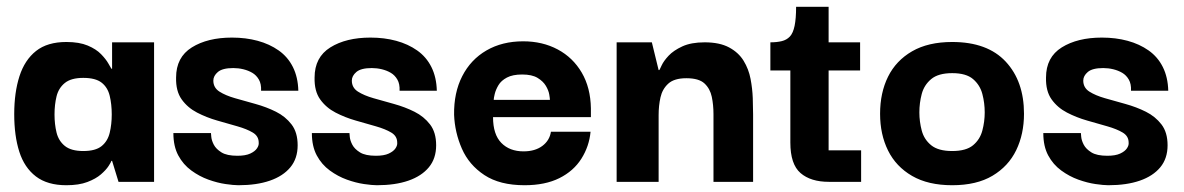

<svg xmlns="http://www.w3.org/2000/svg" viewBox="-20 -537 3497 567"><path d="M176 10Q120 10 86 -16Q52 -42 37 -89Q22 -136 22 -200Q22 -264 37.5 -312Q53 -360 86.5 -386.5Q120 -413 176 -413Q214 -413 239 -402.5Q264 -392 278.5 -377Q293 -362 300 -349.5Q307 -337 309 -334H311V-412H435V0H330L311 -62H309Q308 -58 300.5 -46.5Q293 -35 278 -22Q263 -9 238 0.5Q213 10 176 10ZM226 -91Q262 -91 280 -105.5Q298 -120 304 -145Q310 -170 310 -199Q310 -229 304 -254Q298 -279 280 -293Q262 -307 226 -307Q190 -307 171.5 -292Q153 -277 147 -252.5Q141 -228 141 -199Q141 -170 147 -145.5Q153 -121 171.5 -106Q190 -91 226 -91Z M684 10Q670 10 646 6.5Q622 3 595.5 -6.5Q569 -16 545 -33.5Q521 -51 506.5 -78Q492 -105 492 -144H603Q603 -143 604 -132.5Q605 -122 611.5 -109.5Q618 -97 634 -87Q650 -77 681 -77Q705 -77 719 -83.5Q733 -90 739 -99Q745 -108 744 -116Q744 -135 726.5 -145.5Q709 -156 681 -164Q653 -172 621.5 -181Q590 -190 562 -204.5Q534 -219 516.5 -243.5Q499 -268 500 -308Q500 -368 546.5 -397Q593 -426 665 -426Q706 -426 741 -416.5Q776 -407 803 -388Q830 -369 845 -339Q860 -309 861 -269H751Q752 -289 744.5 -302Q737 -315 725 -322Q713 -329 698.5 -332.5Q684 -336 669 -336Q637 -336 623.5 -324.5Q610 -313 610 -299Q610 -278 628 -266.5Q646 -255 674 -247Q702 -239 734.5 -230Q767 -221 795 -207Q823 -193 841 -169.5Q859 -146 859 -108Q859 -69 837.5 -43Q816 -17 777 -3.5Q738 10 684 10Z M1093 10Q1079 10 1055 6.5Q1031 3 1004.5 -6.5Q978 -16 954 -33.5Q930 -51 915.5 -78Q901 -105 901 -144H1012Q1012 -143 1013 -132.5Q1014 -122 1020.5 -109.5Q1027 -97 1043 -87Q1059 -77 1090 -77Q1114 -77 1128 -83.5Q1142 -90 1148 -99Q1154 -108 1153 -116Q1153 -135 1135.5 -145.5Q1118 -156 1090 -164Q1062 -172 1030.5 -181Q999 -190 971 -204.5Q943 -219 925.5 -243.5Q908 -268 909 -308Q909 -368 955.5 -397Q1002 -426 1074 -426Q1115 -426 1150 -416.5Q1185 -407 1212 -388Q1239 -369 1254 -339Q1269 -309 1270 -269H1160Q1161 -289 1153.5 -302Q1146 -315 1134 -322Q1122 -329 1107.5 -332.5Q1093 -336 1078 -336Q1046 -336 1032.5 -324.5Q1019 -313 1019 -299Q1019 -278 1037 -266.5Q1055 -255 1083 -247Q1111 -239 1143.5 -230Q1176 -221 1204 -207Q1232 -193 1250 -169.5Q1268 -146 1268 -108Q1268 -69 1246.5 -43Q1225 -17 1186 -3.5Q1147 10 1093 10Z M1529 10Q1456 10 1410.5 -20Q1365 -50 1344 -98Q1323 -146 1321 -198Q1320 -263 1345 -312Q1370 -361 1416.5 -388Q1463 -415 1525 -415Q1582 -415 1627 -391Q1672 -367 1698 -322.5Q1724 -278 1725 -217Q1725 -216 1725 -206Q1725 -196 1725 -191H1436Q1436 -140 1460.5 -115Q1485 -90 1526 -90Q1560 -90 1581.5 -106Q1603 -122 1607 -148H1724Q1720 -105 1697 -68.5Q1674 -32 1632 -11Q1590 10 1529 10ZM1438 -242H1604Q1604 -246 1602 -258Q1600 -270 1592 -283.5Q1584 -297 1567.5 -307Q1551 -317 1522 -317Q1494 -317 1477 -308Q1460 -299 1452 -285.5Q1444 -272 1441 -259.5Q1438 -247 1438 -242Z M1801 0V-412H1905L1925 -330H1927Q1928 -331 1934 -344Q1940 -357 1954.5 -372.5Q1969 -388 1995 -400Q2021 -412 2061 -412Q2105 -412 2133 -397Q2161 -382 2176 -357.5Q2191 -333 2196.5 -304Q2202 -275 2203 -247.5Q2204 -220 2204 -199V0H2087V-200Q2087 -227 2082 -251Q2077 -275 2060.5 -290.5Q2044 -306 2007 -306Q1971 -306 1953.5 -290Q1936 -274 1930.5 -249.5Q1925 -225 1925 -197V0Z M2428 0Q2374 0 2344 -26Q2314 -52 2314 -116V-341H2427V-93H2523V0ZM2255 -329V-412Q2274 -412 2288.5 -415.5Q2303 -419 2312.5 -429Q2322 -439 2326.5 -460.5Q2331 -482 2331 -517H2427V-412H2520V-329Z M2792 10Q2721 10 2673.5 -17.5Q2626 -45 2602.5 -92.5Q2579 -140 2579 -201Q2579 -263 2602.5 -310.5Q2626 -358 2673.5 -385.5Q2721 -413 2792 -413Q2896 -413 2950 -355Q3004 -297 3004 -201Q3004 -141 2981 -93.5Q2958 -46 2911 -18Q2864 10 2792 10ZM2792 -91Q2833 -91 2853.5 -108Q2874 -125 2881 -151.5Q2888 -178 2888 -205Q2888 -233 2881 -259.5Q2874 -286 2853.5 -303.5Q2833 -321 2792 -321Q2751 -321 2730 -303.5Q2709 -286 2702 -259.5Q2695 -233 2695 -205Q2695 -178 2702 -151.5Q2709 -125 2730 -108Q2751 -91 2792 -91Z M3253 10Q3239 10 3215 6.5Q3191 3 3164.5 -6.5Q3138 -16 3114 -33.5Q3090 -51 3075.5 -78Q3061 -105 3061 -144H3172Q3172 -143 3173 -132.5Q3174 -122 3180.5 -109.5Q3187 -97 3203 -87Q3219 -77 3250 -77Q3274 -77 3288 -83.5Q3302 -90 3308 -99Q3314 -108 3313 -116Q3313 -135 3295.5 -145.5Q3278 -156 3250 -164Q3222 -172 3190.5 -181Q3159 -190 3131 -204.5Q3103 -219 3085.5 -243.5Q3068 -268 3069 -308Q3069 -368 3115.5 -397Q3162 -426 3234 -426Q3275 -426 3310 -416.5Q3345 -407 3372 -388Q3399 -369 3414 -339Q3429 -309 3430 -269H3320Q3321 -289 3313.5 -302Q3306 -315 3294 -322Q3282 -329 3267.5 -332.5Q3253 -336 3238 -336Q3206 -336 3192.5 -324.5Q3179 -313 3179 -299Q3179 -278 3197 -266.5Q3215 -255 3243 -247Q3271 -239 3303.5 -230Q3336 -221 3364 -207Q3392 -193 3410 -169.5Q3428 -146 3428 -108Q3428 -69 3406.5 -43Q3385 -17 3346 -3.5Q3307 10 3253 10Z"/></svg>

Font: Darker Grotesque ExtraBold
Style: Regular
Weight: 800
Designer: Gabriel Lam
Foundry: TypeRant
Version: Version 1.000;gftools[0.9.28]